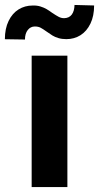

<svg xmlns="http://www.w3.org/2000/svg" viewBox="-62 -755 400 775"><path d="M65.8 -530.3H210V0H65.8ZM69.9 -732.7Q87 -733.3 101 -728.9Q115 -724.6 125.7 -718.4Q136.4 -712.2 149.5 -702.5Q164.3 -692.7 174.8 -687.1Q185.2 -681.6 196.9 -681.6Q217.4 -682.1 227.9 -696.4Q238.3 -710.7 238.8 -735L317.9 -732.9Q317.9 -690.5 303.1 -659.8Q288.4 -629.1 263.1 -613Q237.7 -597 205.8 -597Q188 -597 173.8 -601.3Q159.7 -605.5 149.5 -611.8Q139.4 -618 126 -627.6Q111 -638.4 101.5 -643.3Q91.9 -648.1 78.7 -648.1Q61.3 -648.1 50 -633.8Q38.8 -619.5 38.8 -595.4L-42.3 -596.7Q-42.3 -639.6 -27.3 -670.4Q-12.3 -701.3 13 -717Q38.3 -732.7 69.9 -732.7Z"/></svg>

Font: WEMIX Pretendard Variable
Style: Regular
Weight: 400
Designer: Base glyphs from Inter by Rasmus Andersson; Hangeul glyphs from Noto Sans CJK(Source Han Sans) by Jang Soo-young and Kan
Foundry: Kil Hyung-jin
Version: Version 1.000;Glyphs 3.2 (3208)